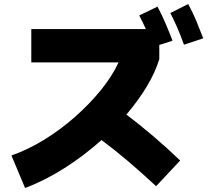

<svg xmlns="http://www.w3.org/2000/svg" viewBox="-20 -875 1040 957"><path d="M897 -652Q878 -705 861.5 -742Q845 -779 829 -810L918 -855Q941 -813 959 -769.5Q977 -726 993 -684ZM105 62 37 -100Q120 -129 201 -179Q282 -229 354 -292.5Q426 -356 482.5 -425.5Q539 -495 571 -564H136V-730H707Q691 -766 674 -798L765 -842Q787 -801 805.5 -757.5Q824 -714 840 -672L774 -651V-580Q753 -512 710.5 -442Q668 -372 610 -304Q676 -254 743 -197Q810 -140 878 -75L758 53Q687 -13 619.5 -70.5Q552 -128 486 -177Q400 -100 302 -37.5Q204 25 105 62Z"/></svg>

Font: Murecho Black
Style: Regular
Weight: 900
Designer: Neil Summerour
Foundry: Positype
Version: Version 1.010; ttfautohint (v1.8.3)